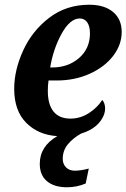

<svg xmlns="http://www.w3.org/2000/svg" viewBox="-20 -566 534 811"><path d="M185 -226Q182 -207 182 -182Q182 -125 206 -95Q230 -65 278 -65Q319 -65 355 -88Q391 -111 412 -144Q424 -130 424 -107Q424 -83 406.5 -57.5Q389 -32 356 -15Q337 -6 323 -2Q290 16 267.5 42.5Q245 69 245 105Q245 127 259 141Q273 155 296 155Q321 155 355 146L342 209Q305 225 263 225Q209 225 178.5 199.5Q148 174 148 126Q148 52 222 9Q142 4 91 -47Q40 -98 40 -191Q40 -270 78 -353Q116 -436 188 -491Q260 -546 357 -546Q421 -546 457.5 -515.5Q494 -485 494 -431Q494 -377 458 -330Q422 -283 359 -254.5Q296 -226 219 -226ZM192 -281H200Q268 -281 314 -321Q360 -361 360 -425Q360 -455 348.5 -471.5Q337 -488 317 -488Q276 -488 240.5 -424Q205 -360 192 -281Z"/></svg>

Font: Noto Serif Narrow
Style: Bold Italic
Weight: 700
Width: 4
Italic angle: -12°
Designer: Monotype Design Team
Foundry: Monotype Imaging Inc.
Version: Version 1.001